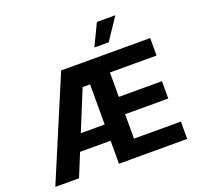

<svg xmlns="http://www.w3.org/2000/svg" viewBox="-158 -1127 1347 1301"><g transform="rotate(-20 516.0 -477.0)"><path d="M24 0H195L263 -166H483V0H975V-125H637V-301H948V-426H637V-602H973V-728H331ZM311 -283 429 -572H483V-283ZM596 -797H699L804 -954H671Z"/></g></svg>

Font: Wafeq
Style: Bold
Weight: 700
Designer: Rasmus Andersson & Azza Alameddine
Foundry: Google & TypeTogether
Version: Version 3.000;FEAKit 1.0